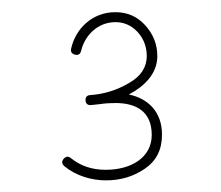

<svg xmlns="http://www.w3.org/2000/svg" viewBox="-20 -741 369 320"><path d="M122.6 -573.2C123 -567.9 126.5 -565.4 131.8 -565.9C136.2 -566.4 141.1 -566.9 146 -567.4C155.3 -568.8 164.1 -569.3 172.4 -569.3C207 -569.3 232.9 -555.2 232.9 -516.1C232.9 -478.5 198.7 -458 156.2 -458C133.3 -458 114.3 -464.4 98.1 -477.5C93.8 -481 89.8 -480.5 85.9 -476.1C82.5 -471.7 83 -467.8 87.4 -463.9C106.4 -448.2 132.3 -440.4 156.2 -440.4C181.2 -440.4 202.6 -446.8 221.7 -460C240.7 -473.1 250 -491.7 250 -516.6C250 -555.7 225.6 -577.1 194.8 -583.5C220.7 -597.2 242.2 -618.2 242.2 -647.5C242.2 -667 235.4 -684.1 222.2 -698.7C209 -713.4 192.4 -720.7 172.4 -720.7C133.3 -720.7 106 -692.9 98.6 -660.2C97.2 -654.8 99.6 -651.4 105 -649.9C110.4 -648.4 113.8 -650.9 115.2 -656.2C121.1 -681.6 142.6 -704.1 172.4 -704.1C186.5 -704.1 199.2 -698.7 209.5 -687.5C219.7 -676.3 224.6 -662.6 224.6 -647.5C224.6 -628.9 214.8 -613.8 194.8 -602.5C174.8 -590.8 153.3 -584 129.9 -582.5C124.5 -582 122.1 -578.6 122.6 -573.2Z"/></svg>

Font: Mikhak Thin
Style: Regular
Weight: 100
Designer: Amin Abedi
Version: Version 3.2